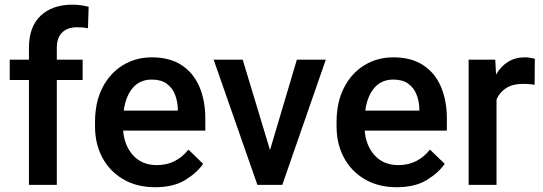

<svg xmlns="http://www.w3.org/2000/svg" viewBox="-20 -780 2290 810"><path d="M219.7 0H102.1V-442.4H21V-528.3H102.1V-579.1Q102.1 -667 151.4 -713.6Q200.7 -760.3 286.1 -760.3Q303.7 -760.3 320.8 -757.8Q337.9 -755.4 354 -751.5L351.1 -660.6Q332 -665 305.2 -665Q264.6 -665 242.2 -642.8Q219.7 -620.6 219.7 -579.1V-528.3H328.6V-442.4H219.7Z M634.8 9.8Q556.6 9.8 499.5 -23.9Q442.4 -57.6 411.6 -115.5Q380.9 -173.3 380.9 -246.1V-265.6Q380.9 -348.6 412.1 -409.9Q443.4 -471.2 497.8 -504.6Q552.2 -538.1 620.6 -538.1Q696.3 -538.1 746.3 -505.1Q796.4 -472.2 821.3 -413.8Q846.2 -355.5 846.2 -279.3V-229H499.5Q504.4 -166 541.5 -124.8Q578.6 -83.5 641.6 -83.5Q684.1 -83.5 717.3 -100.6Q750.5 -117.7 774.9 -148.9L836.9 -88.9Q811.5 -51.3 761.7 -20.8Q711.9 9.8 634.8 9.8ZM620.1 -444.3Q570.3 -444.3 540.3 -409.4Q510.3 -374.5 502 -313.5H730V-322.8Q729 -354.5 717.8 -382.3Q706.5 -410.2 682.9 -427.2Q659.2 -444.3 620.1 -444.3Z M1003.9 -528.3 1119.1 -147 1232.4 -528.3H1354.5L1170.9 0H1065.9L881.3 -528.3Z M1653.8 9.8Q1575.7 9.8 1518.6 -23.9Q1461.4 -57.6 1430.7 -115.5Q1399.9 -173.3 1399.9 -246.1V-265.6Q1399.9 -348.6 1431.2 -409.9Q1462.4 -471.2 1516.8 -504.6Q1571.3 -538.1 1639.6 -538.1Q1715.3 -538.1 1765.4 -505.1Q1815.4 -472.2 1840.3 -413.8Q1865.2 -355.5 1865.2 -279.3V-229H1518.6Q1523.4 -166 1560.5 -124.8Q1597.7 -83.5 1660.6 -83.5Q1703.1 -83.5 1736.3 -100.6Q1769.5 -117.7 1793.9 -148.9L1856 -88.9Q1830.6 -51.3 1780.8 -20.8Q1731 9.8 1653.8 9.8ZM1639.2 -444.3Q1589.4 -444.3 1559.3 -409.4Q1529.3 -374.5 1521 -313.5H1749V-322.8Q1748 -354.5 1736.8 -382.3Q1725.6 -410.2 1701.9 -427.2Q1678.2 -444.3 1639.2 -444.3Z M2236.3 -531.7 2235.4 -422.4Q2211.9 -426.3 2187.5 -426.3Q2143.6 -426.3 2115.7 -408.7Q2087.9 -391.1 2074.7 -360.4V0H1957V-528.3H2069.3L2072.8 -465.8Q2092.3 -499.5 2122.8 -518.8Q2153.3 -538.1 2194.3 -538.1Q2205.1 -538.1 2217.5 -536.1Q2230 -534.2 2236.3 -531.7Z"/></svg>

Font: Vazirmatn UI Medium
Style: Regular
Weight: 500
Designer: Saber Rastikerdar
Foundry: Saber Rastikerdar
Version: Version 33.003